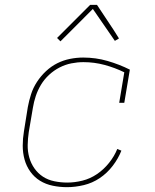

<svg xmlns="http://www.w3.org/2000/svg" viewBox="-20 -766 640 794"><path d="M257 8Q227 8 198 2Q169 -4 145.5 -18.5Q122 -33 105.5 -56Q89 -79 81.5 -106.5Q74 -134 74 -163.5Q74 -193 79 -223L95 -323Q100 -350 108.5 -376.5Q117 -403 133 -427.5Q149 -452 170.5 -472Q192 -492 217 -504.5Q242 -517 269.5 -522.5Q297 -528 324 -528Q376 -528 424.5 -514Q473 -500 517 -478L494 -341H473L494 -467Q455 -486 412.5 -497.5Q370 -509 325 -509Q300 -509 275 -504Q250 -499 226.5 -487Q203 -475 183 -456.5Q163 -438 149.5 -415.5Q136 -393 128 -369Q120 -345 116 -320L99 -220Q95 -193 94.5 -166.5Q94 -140 101 -115Q108 -90 122.5 -69.5Q137 -49 157.5 -35.5Q178 -22 204.5 -16.5Q231 -11 258 -11Q289 -11 321 -19Q353 -27 381 -46Q409 -65 431 -92.5Q453 -120 465 -150L482 -143Q469 -110 446 -80Q423 -50 392.5 -29.5Q362 -9 326.5 -0.5Q291 8 257 8ZM230 -595 216 -609 353 -746H381L450 -642L472 -607L455 -597L364 -729Z"/></svg>

Font: Iosevka Etoile Thin
Style: Italic
Weight: 100
Italic angle: -9°
Designer: Belleve Invis
Foundry: Belleve Invis
Version: Version 22.1.2; ttfautohint (v1.8.4)